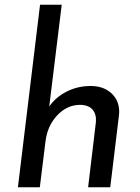

<svg xmlns="http://www.w3.org/2000/svg" viewBox="-20 -795 594 815"><path d="M486 -320 485 -306 448 0H354L387 -276Q390 -309 373.5 -329Q357 -349 321 -350Q265 -350 223 -305.5Q181 -261 173 -194L149 0H56L150 -775H242L189 -343Q217 -383 263.5 -406.5Q310 -430 365 -430Q419 -430 452.5 -399.5Q486 -369 486 -320Z"/></svg>

Font: Josefin Sans
Style: Italic
Weight: 400
Italic angle: -7°
Designer: Santiago Orozco
Foundry: Typemade
Version: Version 2.000